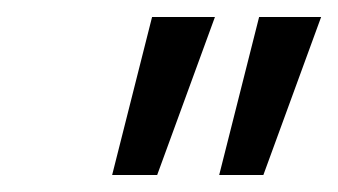

<svg xmlns="http://www.w3.org/2000/svg" viewBox="-20 -760 398 226"><path d="M238 -554 285 -740H358L290 -554ZM112 -554 159 -740H233L165 -554Z"/></svg>

Font: Be Vietnam Pro Light
Style: Italic
Weight: 300
Italic angle: -12°
Designer: Lam Bao, Tony Le, Vietanh Nguyen
Foundry: Yellow Type Foundry
Version: Version 1.002; ttfautohint (v1.8.3)